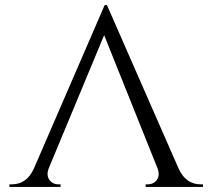

<svg xmlns="http://www.w3.org/2000/svg" viewBox="-20 -734 828 754"><path d="M17 0V-10H26Q85 -10 113 -72L391 -714H400L681 -73Q709 -10 769 -10H777V0H552V-10H561Q582 -10 595 -26Q609 -45 599 -72L389 -596L171 -72Q161 -45 175 -26Q188 -10 209 -10H218V0Z"/></svg>

Font: Cinzel(RUS BY LYAJKA)
Style: Regular
Weight: 400
Designer: Natanael Gama
Version: Version 1.001;PS 001.001;hotconv 1.0.56;makeotf.lib2.0.21325